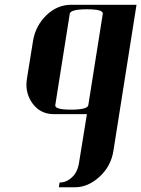

<svg xmlns="http://www.w3.org/2000/svg" viewBox="-20 -481 595 809"><path d="M91.3 -125Q91.3 -133.3 94.2 -153.8L119.1 -308.1Q129.4 -372.1 175.8 -417Q221.2 -460.9 280.8 -460.9H555.2L458 153.8Q447.8 219.2 399.9 263.2Q351.1 308.1 295.9 308.1H228L231 288.1Q259.8 288.1 283.2 266.1Q305.7 245.1 312 210.9L346.2 0H207Q150.4 0 117.2 -44.9Q91.3 -80.6 91.3 -125ZM212.9 -38.1Q210 -19 278.8 -19Q349.1 -19 352.1 -38.1L413.1 -422.9Q416 -441.9 346.2 -441.9Q276.9 -441.9 273.9 -422.9Z"/></svg>

Font: Hjet
Style: Italic
Weight: 400
Designer: T. Christopher White
Version: Version 1.2